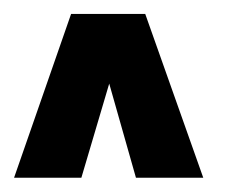

<svg xmlns="http://www.w3.org/2000/svg" viewBox="-20 -678 358 273"><path d="M186.5 -658.2 269 -425.3H173.3L135.3 -559.1L95.7 -425.3H0L81.1 -658.2Z"/></svg>

Font: Aqlam Corner
Style: Regular
Weight: 400
Designer: Developer/ Husham Jawad
Version: Version 1.00;December 29, 2020;FontCreator 13.0.0.2683 32-bi